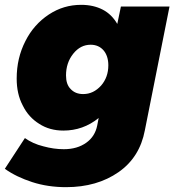

<svg xmlns="http://www.w3.org/2000/svg" viewBox="-36 -571 766 794"><path d="M97 182C140 196 187 203 237 203C323 203 395 182 454 141C513 100 549 42 563 -32L665 -544H464L449 -472C434 -498 414 -518 389 -531C364 -544 334 -551 300 -551C251 -551 207 -538 166 -511C125 -484 92 -447 69 -401C45 -354 33 -303 33 -246C33 -204 41 -167 58 -135C74 -102 97 -77 126 -59C155 -40 189 -31 226 -31C280 -31 329 -48 372 -83L366 -52C360 -22 345 2 321 19C296 37 265 46 228 46C200 46 172 42 143 34C114 27 88 15 67 0L-16 127C16 150 54 168 97 182ZM382 -217C361 -194 337 -182 308 -182C286 -182 269 -189 256 -203C243 -216 237 -235 237 -259C237 -294 247 -324 267 -349C287 -374 311 -386 339 -386C361 -386 379 -378 392 -363C405 -348 412 -327 412 -301C412 -268 402 -240 382 -217Z"/></svg>

Font: Argentum Sans ExtraBold
Style: Italic
Weight: 800
Italic angle: -11.3°
Designer: Julieta Ulanovsky
Foundry: Julieta Ulanovsky
Version: Version 5.001;February 15, 2019;FontCreator 11.5.0.2425 64-b